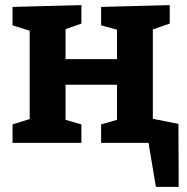

<svg xmlns="http://www.w3.org/2000/svg" viewBox="-20 -558 731 750"><path d="M29 0V-72L96 -93V-438L29 -459V-531L298 -538V-466L236 -444V-327H437V-442L375 -459V-531L643 -538V-466L577 -443V-93L643 -72V0H375V-72L437 -90V-227H236V-90L298 -72V0ZM487 -112 677 -74 678 172H589L560 -1L506 0Z"/></svg>

Font: Bitter
Style: Bold
Weight: 700
Designer: Sol Matas, and Bitter project Authors
Foundry: Sol Matas
Version: Version 2.001